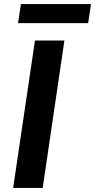

<svg xmlns="http://www.w3.org/2000/svg" viewBox="-20 -922 466 942"><path d="M44.5 0 151.5 -723H296L189.5 0ZM68.5 -808.5 82.5 -902H426.5L412.5 -808.5Z"/></svg>

Font: Public Sans
Style: Bold Italic
Weight: 700
Italic angle: -8°
Designer: The Public Sans project authors (U.S. Web Design System). Libre Franklin designed by Pablo Impallari and Rodrigo Fuenzal
Version: Version 1.008; ttfautohint (v1.8.1) -l 8 -r 50 -G 200 -x 14 